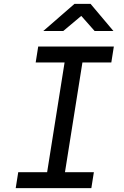

<svg xmlns="http://www.w3.org/2000/svg" viewBox="-20 -970 640 990"><path d="M61 0 74 -82H223L313 -648H164L177 -730H567L554 -648H405L315 -82H464L451 0ZM203 -810 364 -950H447L565 -810H468L399 -888L306 -810Z"/></svg>

Font: NKDuy Mono
Style: Italic
Weight: 400
Italic angle: -9°
Monospace: yes
Designer: NKDuy
Foundry: NKDuy
Version: Version 2.251; ttfautohint (v1.8.4.7-5d5b)